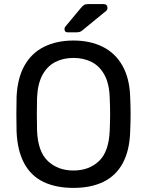

<svg xmlns="http://www.w3.org/2000/svg" viewBox="-20 -908 717 938"><path d="M339 10Q253 10 192 -19.5Q131 -49 98 -110.5Q65 -172 61 -265Q60 -309 60 -349.5Q60 -390 61 -434Q65 -526 99.5 -587.5Q134 -649 195.5 -679.5Q257 -710 339 -710Q420 -710 481.5 -679.5Q543 -649 578 -587.5Q613 -526 616 -434Q618 -390 618 -349.5Q618 -309 616 -265Q613 -172 579.5 -110.5Q546 -49 485 -19.5Q424 10 339 10ZM339 -75Q415 -75 463.5 -121Q512 -167 516 -270Q518 -315 518 -350.5Q518 -386 516 -430Q514 -499 490.5 -542Q467 -585 428 -605Q389 -625 339 -625Q289 -625 250 -605Q211 -585 187.5 -542Q164 -499 161 -430Q160 -386 160 -350.5Q160 -315 161 -270Q165 -167 214 -121Q263 -75 339 -75ZM311 -750Q295 -750 295 -766Q295 -774 300 -779L375 -869Q384 -880 391 -884Q398 -888 412 -888H486Q505 -888 505 -868Q505 -861 500 -856L384 -761Q376 -754 369 -752Q362 -750 351 -750Z"/></svg>

Font: DVN-Rubik
Style: Regular
Weight: 400
Designer: Hubert and Fischer
Foundry: Hubert & Fischer
Version: Version 2.102